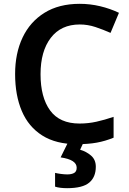

<svg xmlns="http://www.w3.org/2000/svg" viewBox="-20 -837 675 1004"><path d="M397 -709Q299 -709 245.5 -639Q192 -569 192 -449Q192 -328 242 -259.5Q292 -191 396 -191Q441 -191 484 -200.5Q527 -210 574 -226V-117Q530 -99 485.5 -91Q441 -83 383 -83Q273 -83 201 -128.5Q129 -174 94 -256.5Q59 -339 59 -450Q59 -558 98 -640.5Q137 -723 212.5 -770Q288 -817 397 -817Q451 -817 503.5 -804.5Q556 -792 602 -770L558 -665Q520 -682 479.5 -695.5Q439 -709 397 -709ZM481 35Q481 89 446.5 118Q412 147 331 147Q312 147 296 145Q280 143 268 139V67Q280 70 298.5 72.5Q317 75 332 75Q354 75 367.5 67.5Q381 60 381 40Q381 -2 297 -14L336 -93H417L399 -54Q431 -45 456 -23.5Q481 -2 481 35Z"/></svg>

Font: Noto Sans Telugu UI SemiBold
Style: Regular
Weight: 600
Designer: Jelle Bosma - Monotype Design Team
Foundry: Monotype Imaging Inc.
Version: Version 2.005; ttfautohint (v1.8.4.7-5d5b)